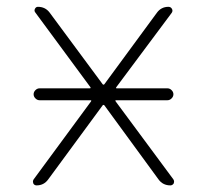

<svg xmlns="http://www.w3.org/2000/svg" viewBox="-20 -567 594 566"><path d="M96.7 -271.5Q89.8 -271.5 84.5 -276.9Q79.1 -282.2 79.1 -289.1Q79.1 -295.9 84.5 -301.3Q89.8 -306.6 96.7 -306.6H244.1Q249 -306.6 246.1 -310.5L84 -530.3Q80.1 -535.2 83 -541Q85.9 -546.9 91.8 -546.9Q113.3 -546.9 126 -530.3L282.2 -319.3Q283.2 -317.4 285.2 -317.4Q287.1 -317.4 288.1 -319.3L442.4 -529.3Q455.1 -546.9 476.6 -546.9Q483.4 -546.9 486.8 -541Q490.2 -535.2 486.3 -529.3L323.2 -310.5Q320.3 -306.6 324.2 -306.6H473.6Q480.5 -306.6 485.8 -301.3Q491.2 -295.9 491.2 -289.1Q491.2 -282.2 485.8 -276.9Q480.5 -271.5 473.6 -271.5H322.3Q318.4 -271.5 321.3 -267.6L491.2 -38.1Q493.2 -35.2 493.2 -31.2Q493.2 -29.3 492.2 -26.4Q488.3 -20.5 482.4 -20.5Q460 -20.5 447.3 -38.1L288.1 -255.9Q287.1 -257.8 285.2 -257.8Q283.2 -257.8 282.2 -255.9L122.1 -38.1Q109.4 -20.5 87.9 -20.5Q81.1 -20.5 78.1 -26.4Q77.1 -29.3 77.1 -31.2Q77.1 -35.2 79.1 -38.1L248 -267.6Q251 -271.5 246.1 -271.5Z"/></svg>

Font: Gen Jyuu Gothic ExtraLight
Style: Regular
Weight: 100
Designer: [Source Han Sans]
Ryoko NISHIZUKA  (kana & ideographs); Paul D. Hunt (Latin, Greek & Cyrillic); Wenlong ZHANG  (bopomofo
Version: Version 1.002.20150607